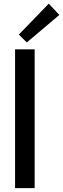

<svg xmlns="http://www.w3.org/2000/svg" viewBox="-20 -1003 337 1025"><path d="M296.9 -923.3 123 -776.4 80.6 -818.4 240.2 -983.4ZM60.5 1.5V-739.7H165V1.5Z"/></svg>

Font: News Cycle
Style: Bold
Weight: 700
Version: Version 0.5.1